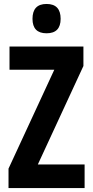

<svg xmlns="http://www.w3.org/2000/svg" viewBox="-20 -949 468 969"><path d="M407 0H23V-98L254 -597H28V-714H401V-616L171 -119H407ZM215 -929Q286 -929 286 -854Q286 -781 215 -781Q144 -781 144 -854Q144 -929 215 -929Z"/></svg>

Font: Noto Sans Khmer UI ExtraCondensed
Style: Bold
Weight: 700
Width: 2
Designer: Danh Hong and the Monotype Design Team
Foundry: Monotype Imaging Inc.
Version: Version 2.002; ttfautohint (v1.8.4.7-5d5b)